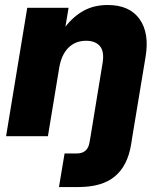

<svg xmlns="http://www.w3.org/2000/svg" viewBox="-20 -547 641 771"><path d="M216.8 204.1 239.3 69.3H287.6Q332.5 69.3 339.4 24.9L343.8 0L392.1 -294.9Q399.4 -340.3 381.1 -361.8Q362.8 -383.3 325.7 -383.3Q282.7 -383.3 254.6 -355.2Q226.6 -327.1 217.8 -274.9L172.4 0H4.4L89.4 -515.6H255.4L242.7 -439.9Q274.9 -481.4 316.4 -504.2Q357.9 -526.9 412.6 -526.9Q500 -526.9 540.3 -470.5Q580.6 -414.1 564.5 -318.4L511.7 0L506.3 34.2Q492.2 119.1 440.9 161.6Q389.6 204.1 294.9 204.1Z"/></svg>

Font: Inter Display ExtraBold
Style: Italic
Weight: 800
Italic angle: -9.39999°
Designer: Rasmus Andersson
Foundry: rsms
Version: Version 4.000;git-a52131595